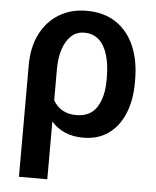

<svg xmlns="http://www.w3.org/2000/svg" viewBox="-53 -583 676 831"><g transform="rotate(5 285.0 -167.5)"><path d="M60.5 203.1V-281.7Q60.5 -359.9 89.6 -417.5Q118.7 -475.1 170.4 -506.6Q222.2 -538.1 289.6 -538.1Q365.7 -538.1 418 -503.2Q470.2 -468.3 497.6 -405.3Q524.9 -342.3 524.9 -257.3V-247.1Q524.9 -169.9 500.7 -111.8Q476.6 -53.7 431.4 -21.7Q386.2 10.3 322.8 10.3Q277.3 10.3 242.9 -4.6Q208.5 -19.5 183.6 -47.9V203.1ZM283.7 -84.5Q345.2 -84.5 373.5 -129.2Q401.9 -173.8 401.9 -247.1V-257.3Q401.9 -313 389.6 -354.7Q377.4 -396.5 352.3 -419.7Q327.1 -442.9 288.6 -442.9Q253.9 -442.9 230.5 -420.4Q207 -397.9 195.3 -360.1Q183.6 -322.3 183.6 -276.4V-140.1Q198.7 -113.3 223.6 -98.9Q248.5 -84.5 283.7 -84.5Z"/></g></svg>

Font: Roboto Slab LO Medium
Style: Regular
Weight: 500
Designer: Google
Version: Version 2.000